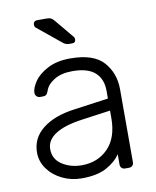

<svg xmlns="http://www.w3.org/2000/svg" viewBox="-83 -789 702 863"><g transform="rotate(-10 268.0 -357.5)"><path d="M221 10Q173 10 132 -10Q91 -30 66.5 -64Q42 -98 42 -139Q42 -205 95.5 -247Q149 -289 240 -301L398 -323V-358Q398 -413 364.5 -442.5Q331 -472 262 -472Q211 -472 178.5 -452Q146 -432 137 -404Q133 -392 127.5 -387.5Q122 -383 113 -383H99Q90 -383 83.5 -389.5Q77 -396 77 -405Q77 -427 97 -456.5Q117 -486 159 -508Q201 -530 262 -530Q369 -530 414 -479Q459 -428 459 -355V-22Q459 -12 453 -6Q447 0 437 0H420Q410 0 404 -6Q398 -12 398 -22V-69Q376 -36 333.5 -13Q291 10 221 10ZM231 -48Q304 -48 351 -96Q398 -144 398 -234V-268L269 -250Q187 -239 145 -212Q103 -185 103 -144Q103 -98 141.5 -73Q180 -48 231 -48ZM273 -595Q262 -595 256 -597Q250 -599 242 -605L133 -694Q128 -699 128 -706Q128 -725 147 -725H188Q202 -725 209 -721.5Q216 -718 225 -707L294 -624Q299 -619 299 -611Q299 -595 283 -595Z"/></g></svg>

Font: Rubik AZ
Style: Regular
Weight: 300
Designer: Hubert and Fischer
Foundry: Hubert & Fischer
Version: Version 2.000